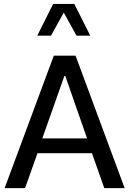

<svg xmlns="http://www.w3.org/2000/svg" viewBox="-20 -975 669 995"><path d="M174.3 -181.2 109.9 0H3.9L258.8 -686.5H371.6L626 0H520.5L456.5 -181.2ZM313.5 -581.1 199.2 -257.8H431.2L318.4 -581.1ZM447.8 -790H376.5L310.5 -909.7L244.1 -790H172.9L255.4 -954.6H365.2Z"/></svg>

Font: Estedad-FD Medium
Style: Regular
Weight: 500
Designer: Amin Abedi
Version: Version 7.3